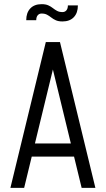

<svg xmlns="http://www.w3.org/2000/svg" viewBox="-20 -902 508 922"><path d="M114 -150V-213H369V-150ZM266 -700 96 0H30L200 -700ZM268 -700 438 0H372L202 -700ZM280 -799Q261 -799 248.5 -804.5Q236 -810 226 -818Q216 -826 205.5 -831.5Q195 -837 180 -837V-882Q199 -882 211.5 -876.5Q224 -871 234 -863Q244 -855 254.5 -849.5Q265 -844 280 -844ZM106 -805Q106 -841 125.5 -861.5Q145 -882 180 -882V-837Q168 -837 161 -828.5Q154 -820 154 -805ZM280 -799V-844Q292 -844 299 -852.5Q306 -861 306 -876H354Q354 -840 334.5 -819.5Q315 -799 280 -799Z"/></svg>

Font: Akshar Light
Style: Regular
Weight: 300
Designer: Tall Chai
Foundry: Tall Chai
Version: Version 1.100